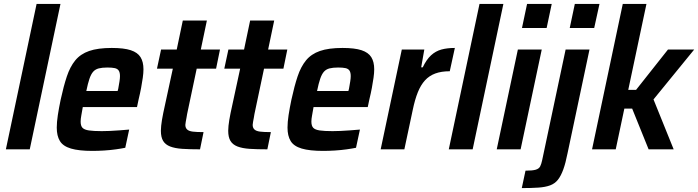

<svg xmlns="http://www.w3.org/2000/svg" viewBox="-20 -763 3567 981"><path d="M10 0 167 -743H289L132 0Z M452 8Q383 8 342.5 -4Q302 -16 286 -42.5Q270 -69 270 -111Q270 -139 275.5 -175Q281 -211 290 -254Q305 -323 321.5 -372.5Q338 -422 364.5 -454.5Q391 -487 435.5 -502.5Q480 -518 551 -518Q613 -518 648 -506.5Q683 -495 698 -471Q713 -447 713 -409Q713 -390 709.5 -365.5Q706 -341 701 -314Q696 -287 688 -254L680 -216H403Q399 -192 395.5 -173.5Q392 -155 392 -142Q392 -120 401.5 -110Q411 -100 434.5 -96.5Q458 -93 500 -93Q517 -93 541 -94Q565 -95 590.5 -97Q616 -99 640 -101L620 -8Q601 -4 572.5 0Q544 4 512.5 6Q481 8 452 8ZM421 -298H581L584 -309Q588 -331 590.5 -347Q593 -363 593 -374Q593 -393 586.5 -402.5Q580 -412 566 -415Q552 -418 529 -418Q502 -418 484.5 -413.5Q467 -409 456 -396.5Q445 -384 437 -360.5Q429 -337 421 -298Z M1002 0Q949 0 911.5 -2.5Q874 -5 849.5 -14.5Q825 -24 813.5 -43Q802 -62 802 -95Q802 -107 803.5 -120.5Q805 -134 807.5 -150Q810 -166 814 -185L863 -412H782L803 -510H883L914 -658H1037L1006 -510H1104L1084 -412H985L936 -180Q935 -173 933 -162Q931 -151 929 -140.5Q927 -130 927 -125Q927 -110 936 -101.5Q945 -93 965 -90.5Q985 -88 1020 -88Z M1346 0Q1293 0 1255.5 -2.5Q1218 -5 1193.5 -14.5Q1169 -24 1157.5 -43Q1146 -62 1146 -95Q1146 -107 1147.5 -120.5Q1149 -134 1151.5 -150Q1154 -166 1158 -185L1207 -412H1126L1147 -510H1227L1258 -658H1381L1350 -510H1448L1428 -412H1329L1280 -180Q1279 -173 1277 -162Q1275 -151 1273 -140.5Q1271 -130 1271 -125Q1271 -110 1280 -101.5Q1289 -93 1309 -90.5Q1329 -88 1364 -88Z M1631 8Q1562 8 1521.5 -4Q1481 -16 1465 -42.5Q1449 -69 1449 -111Q1449 -139 1454.5 -175Q1460 -211 1469 -254Q1484 -323 1500.5 -372.5Q1517 -422 1543.5 -454.5Q1570 -487 1614.5 -502.5Q1659 -518 1730 -518Q1792 -518 1827 -506.5Q1862 -495 1877 -471Q1892 -447 1892 -409Q1892 -390 1888.5 -365.5Q1885 -341 1880 -314Q1875 -287 1867 -254L1859 -216H1582Q1578 -192 1574.5 -173.5Q1571 -155 1571 -142Q1571 -120 1580.5 -110Q1590 -100 1613.5 -96.5Q1637 -93 1679 -93Q1696 -93 1720 -94Q1744 -95 1769.5 -97Q1795 -99 1819 -101L1799 -8Q1780 -4 1751.5 0Q1723 4 1691.5 6Q1660 8 1631 8ZM1600 -298H1760L1763 -309Q1767 -331 1769.5 -347Q1772 -363 1772 -374Q1772 -393 1765.5 -402.5Q1759 -412 1745 -415Q1731 -418 1708 -418Q1681 -418 1663.5 -413.5Q1646 -409 1635 -396.5Q1624 -384 1616 -360.5Q1608 -337 1600 -298Z M1925 0 2033 -510H2148L2132 -419H2140Q2159 -459 2182.5 -480.5Q2206 -502 2235.5 -510Q2265 -518 2304 -518L2278 -399Q2235 -399 2204 -387.5Q2173 -376 2151.5 -352.5Q2130 -329 2115 -292Q2100 -255 2089 -202L2046 0Z M2273 0 2430 -743H2552L2395 0Z M2647 -620 2673 -743H2799L2773 -620ZM2518 0 2626 -510H2748L2640 0Z M2891 -620 2917 -743H3043L3016 -620ZM2646 198 2665 109Q2701 109 2717.5 104Q2734 99 2740 87Q2746 75 2750 56L2870 -510H2992L2880 19Q2870 70 2858 103Q2846 136 2830.5 155.5Q2815 175 2791 184Q2767 193 2731.5 195.5Q2696 198 2646 198Z M3005 0 3162 -743H3283L3190 -304H3230L3393 -510H3527L3319 -255L3422 0H3294L3210 -208H3170L3126 0Z"/></svg>

Font: Saira SemiCondensed SemiBold
Style: Italic
Weight: 600
Width: 4
Italic angle: -12°
Designer: Hector Gatti with collaboration of the Omnibus-Type team
Foundry: Omnibus-Type
Version: Version 1.101